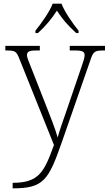

<svg xmlns="http://www.w3.org/2000/svg" viewBox="-20 -786 592 1046"><path d="M173 -619V-606H187C234 -650 260 -682 290 -728C320 -682 347 -650 395 -606H408V-619C377 -657 332 -721 315 -766H267C250 -721 204 -657 173 -619ZM49 210V240H52C218 240 245 194 317 -12L472 -457C489 -508 496 -511 549 -511H552V-536H360V-511H391C432 -511 441 -503 441 -484C441 -472 433 -447 423 -419L341 -179C321 -122 306 -79 294 -37C283 -80 252 -157 229 -216L154 -407C135 -455 127 -472 127 -485C127 -503 136 -511 176 -511H197V-536H9V-511H12C64 -511 69 -508 87 -462L274 4C221 149 194 210 49 210Z"/></svg>

Font: Noto Serif Sinhala ExtraLight
Style: Regular
Weight: 200
Designer: Jelle Bosma - Monotype Design Team
Foundry: Monotype Imaging Inc.
Version: Version 2.007